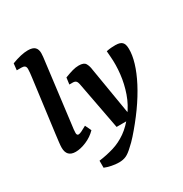

<svg xmlns="http://www.w3.org/2000/svg" viewBox="-192 -803 1085 1139"><g transform="rotate(-30 350.5 -233.5)"><path d="M105 7Q44 7 44 -56Q44 -71 47 -95Q50 -119 53 -144L100 -505Q102 -518 103.5 -535Q105 -552 105 -560Q105 -575 97.5 -581Q90 -587 76 -587H43L48 -632Q114 -657 158 -657Q192 -657 206 -643Q220 -629 220 -603Q220 -593 218.5 -578.5Q217 -564 215 -550L164 -142Q162 -130 160.5 -115Q159 -100 159 -91Q159 -74 171 -74Q179 -74 193.5 -81Q208 -88 229 -100L249 -58Q219 -27 178.5 -10Q138 7 105 7Z M296 190Q272 190 245.5 184.5Q219 179 200 171V123Q253 116 301 101.5Q349 87 392.5 56.5Q436 26 476 -27Q514 -77 535 -137Q556 -197 563 -259.5Q570 -322 565 -379L562 -418Q580 -422 596 -423Q612 -424 624 -424Q656 -424 669.5 -410.5Q683 -397 683 -365Q684 -324 668 -270.5Q652 -217 620 -155.5Q588 -94 541 -28Q518 4 491.5 37Q465 70 440 98Q415 126 394 144Q366 171 345 180.5Q324 190 296 190ZM388 0 326 -328Q323 -344 316 -351Q309 -358 294 -358H271L277 -403Q308 -415 331 -421.5Q354 -428 375 -428Q410 -428 420.5 -410Q431 -392 434 -366L495 0Z"/></g></svg>

Font: Rasa SemiBold
Style: Italic
Weight: 600
Italic angle: -7.10001°
Designer: Anna Giedrys (Yrsa+Rasa design), David Brezina (Yrsa art-direction, Rasa art-direction, design)
Foundry: Rosetta Type Foundry
Version: Version 2.004